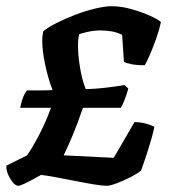

<svg xmlns="http://www.w3.org/2000/svg" viewBox="-20 -598 557 618"><path d="M39 0Q30 0 20.5 -12Q11 -24 5 -39Q-1 -54 1 -65L67 -98Q85 -123 107.5 -167Q130 -211 144 -251H45Q50 -276 56.5 -290Q63 -304 68 -307Q87 -307 107.5 -307Q128 -307 149 -308Q134 -348 125 -391.5Q116 -435 116 -467Q116 -476 117 -483.5Q118 -491 119 -497Q134 -510 162 -524Q190 -538 222.5 -550.5Q255 -563 286.5 -570.5Q318 -578 340 -578Q370 -578 403.5 -568.5Q437 -559 463.5 -547Q490 -535 498 -527Q493 -503 483 -474.5Q473 -446 462.5 -422Q452 -398 446 -388Q420 -388 402.5 -391.5Q385 -395 379 -399L373 -486Q357 -494 339 -497Q321 -500 304 -500Q282 -500 262.5 -495.5Q243 -491 235 -488Q231 -474 231 -452Q231 -421 237.5 -381Q244 -341 256 -311Q289 -312 318.5 -315.5Q348 -319 381 -324L393 -313Q387 -291 380 -274Q373 -257 369 -251H247Q229 -199 214.5 -164Q200 -129 185 -98L346 -90L413 -205Q432 -205 450 -200Q468 -195 477 -190Q470 -157 457 -116.5Q444 -76 434 -49Q422 -39 399.5 -27.5Q377 -16 355.5 -8Q334 0 324 0Q309 0 282 -4.5Q255 -9 222.5 -15.5Q190 -22 160 -27.5Q130 -33 112 -35Q103 -30 87.5 -21.5Q72 -13 58 -6.5Q44 0 39 0Z"/></svg>

Font: Texturina
Style: Bold Italic
Weight: 700
Italic angle: -11°
Designer: Guillermo Torres Carreño
Foundry: Omnibus-Type
Version: Version 1.002; ttfautohint (v1.8.3)